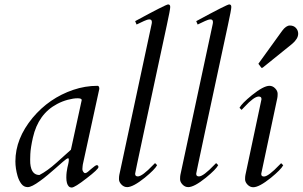

<svg xmlns="http://www.w3.org/2000/svg" viewBox="-20 -823 1352 858"><path d="M284.2 -115.7Q278.8 -115.7 260.3 -99.4Q241.7 -83 226.1 -69.3Q210.4 -55.7 193.1 -41Q175.8 -26.4 159.2 -14.6Q121.6 13.2 104 13.2Q86.4 13.2 75.4 -1.5Q64.5 -16.1 58.6 -36.1Q48.8 -70.3 48.8 -102.1Q48.8 -203.6 126 -296.9Q199.7 -384.8 307.1 -421.4Q360.4 -439.5 415.5 -439.5Q423.8 -439.5 423.8 -425.8L350.1 -87.9Q349.6 -84 349.1 -80.1Q348.1 -73.2 348.1 -67.1Q348.1 -61 352.1 -55.2Q356 -49.3 360.6 -49.3Q365.2 -49.3 372.3 -54.9Q379.4 -60.5 386.7 -67.4Q407.2 -85 412.1 -85Q419.9 -85 419.9 -76.2Q419.9 -66.9 367.2 -26.4Q314 15.1 300.3 15.1Q285.2 15.1 279.3 -4.9Q276.4 -15.6 276.4 -29.1Q276.4 -42.5 277.8 -53.7Q279.3 -64.9 281.2 -74Q283.2 -83 285.2 -91.1Q287.1 -99.1 287.6 -107.4Q288.1 -115.7 284.2 -115.7ZM345.2 -376Q345.2 -383.8 326.7 -383.8Q308.1 -383.8 283.2 -377.2Q258.3 -370.6 235.4 -358.4Q150.9 -314 127 -208Q116.7 -162.1 115.5 -134.3Q114.3 -106.4 115.2 -93.3Q116.2 -80.1 120.1 -68.4Q129.9 -41 156.2 -41Q191.4 -59.1 232.2 -95.7Q272.9 -132.3 296.9 -153.8Z M584 -45.4Q584 -34.7 596.2 -34.7Q615.7 -34.7 665 -86.4Q670.4 -91.8 672.9 -94.2L682.1 -85Q672.4 -65.9 627 -28.8Q574.7 13.2 548.3 13.2Q533.7 13.2 522.7 1.7Q511.7 -9.8 511.7 -22.2Q511.7 -34.7 513.2 -41.5L656.7 -711.4Q658.7 -719.2 658.7 -724.1Q658.7 -736.3 647.9 -736.3Q638.7 -736.3 623.3 -729Q607.9 -721.7 590.3 -713.4L584 -728.5Q721.7 -803.2 731.2 -803.2Q740.7 -803.2 740.7 -791.7Q740.7 -780.3 725.3 -709.7Q710 -639.2 688.2 -537.1Q666.5 -435.1 650.1 -359.4Q633.8 -283.7 622.6 -231Q611.3 -178.2 604 -143.6Q596.7 -108.9 592.5 -89.6Q588.4 -70.3 586.7 -61Q585 -51.8 584 -47.4Z M856.9 -45.4Q856.9 -34.7 869.1 -34.7Q888.7 -34.7 938 -86.4Q943.4 -91.8 945.8 -94.2L955.1 -85Q945.3 -65.9 899.9 -28.8Q847.7 13.2 821.3 13.2Q806.6 13.2 795.7 1.7Q784.7 -9.8 784.7 -22.2Q784.7 -34.7 786.1 -41.5L929.7 -711.4Q931.6 -719.2 931.6 -724.1Q931.6 -736.3 920.9 -736.3Q911.6 -736.3 896.2 -729Q880.9 -721.7 863.3 -713.4L856.9 -728.5Q994.6 -803.2 1004.2 -803.2Q1013.7 -803.2 1013.7 -791.7Q1013.7 -780.3 998.3 -709.7Q982.9 -639.2 961.2 -537.1Q939.5 -435.1 923.1 -359.4Q906.7 -283.7 895.5 -231Q884.3 -178.2 877 -143.6Q869.6 -108.9 865.5 -89.6Q861.3 -70.3 859.6 -61Q857.9 -51.8 856.9 -47.4Z M1148.4 -380.9Q1148.4 -391.6 1136.2 -391.6Q1115.2 -391.6 1072.3 -345.2Q1063.5 -335.4 1059.6 -332L1050.3 -341.3Q1060.1 -360.4 1105.5 -397.5Q1157.7 -439.5 1184.1 -439.5Q1198.7 -439.5 1209.7 -428Q1220.7 -416.5 1220.7 -403.8Q1220.7 -391.1 1219.2 -384.8L1147.5 -46.9V-44.9Q1147.5 -34.2 1159.7 -34.2Q1179.2 -34.2 1228.5 -85.9Q1233.9 -91.3 1236.3 -93.8L1245.6 -84.5Q1235.8 -65.4 1190.4 -28.3Q1138.2 13.7 1111.8 13.7Q1097.2 13.7 1086.2 2.2Q1075.2 -9.3 1075.2 -21.7Q1075.2 -34.2 1076.7 -41L1148.4 -378.9ZM1136.7 -535.2Q1134.8 -537.1 1134.8 -538.1Q1134.8 -539.1 1136.7 -541L1240.7 -685.1Q1258.3 -709 1275.4 -709Q1292.5 -709 1302.5 -698Q1312.5 -687 1312.5 -672.4Q1312.5 -649.9 1285.6 -627L1154.3 -521Q1151.9 -519.5 1150.4 -519.5Q1148.9 -519.5 1147.5 -521Z"/></svg>

Font: Cardo-Italic
Style: Italic
Weight: 400
Italic angle: -12°
Designer: David J. Perry
Foundry: David J. Perry
Version: Version 0.991